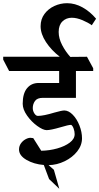

<svg xmlns="http://www.w3.org/2000/svg" viewBox="-60 -1013 621 1201"><path d="M484 -658 523 -586V-569H415V-401H208Q173 -401 159 -381.5Q145 -362 145 -337Q145 -319 155 -303.5Q165 -288 177 -288Q212 -288 281 -309Q327 -322 342 -322Q369 -322 395 -295.5Q421 -269 437 -228Q453 -187 453 -148Q453 -104 423 -66Q393 -28 344.5 -4.5Q296 19 244 20L277 49L311 168L247 107L214 19Q152 14 105.5 -13Q59 -40 59 -78Q59 -99 70.5 -115.5Q82 -132 99 -141.5Q116 -151 130 -151Q138 -151 148 -149L198 -70Q250 -71 298 -84.5Q346 -98 376.5 -121Q407 -144 407 -174Q407 -191 400.5 -209Q394 -227 385 -232Q368 -232 319 -217Q257 -199 232 -199Q209 -199 172.5 -225.5Q136 -252 109 -290.5Q82 -329 82 -364Q82 -428 109 -461Q136 -494 182 -494H310V-569H-3L-40 -640V-658H314Q261 -699 227.5 -750Q194 -801 194 -849Q194 -893 218 -925.5Q242 -958 280 -975.5Q318 -993 360 -993Q409 -993 456 -967Q503 -941 541 -896L514 -855Q493 -871 456.5 -886.5Q420 -902 389 -902Q354 -902 330.5 -879Q307 -856 307 -813Q307 -773 328.5 -731.5Q350 -690 380 -657Z"/></svg>

Font: Martel
Style: Bold
Weight: 700
Designer: Dan Reynolds
Foundry: Dan Reynolds
Version: Version 1.001; ttfautohint (v1.1) -l 5 -r 5 -G 72 -x 0 -D la